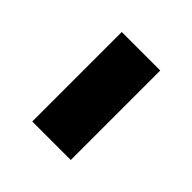

<svg xmlns="http://www.w3.org/2000/svg" viewBox="-14 -508 402 402"><g transform="rotate(-45 187.5 -307.0)"><path d="M55 -364H320V-250H55Z"/></g></svg>

Font: Gontserrat
Style: Bold
Weight: 700
Designer: Julieta Ulanovsky
Foundry: Julieta Ulanovsky
Version: Version 6.001